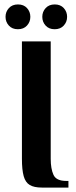

<svg xmlns="http://www.w3.org/2000/svg" viewBox="-20 -847 344 867"><path d="M169 0Q134 0 114.5 -11.5Q95 -23 87 -51.5Q79 -80 79 -130V-660H209V-130Q209 -85 221.5 -57.5Q234 -30 279 -30H289V0ZM60.8 -715Q35 -715 20 -731.5Q5 -748 5 -771Q5 -794 20.2 -810.5Q35.3 -827 61.2 -827Q87 -827 102 -810.5Q117 -794 117 -771Q117 -748 101.8 -731.5Q86.7 -715 60.8 -715ZM226.8 -715Q201 -715 186 -731.5Q171 -748 171 -771Q171 -794 186.2 -810.5Q201.3 -827 227.2 -827Q253 -827 268 -810.5Q283 -794 283 -771Q283 -748 267.8 -731.5Q252.7 -715 226.8 -715Z"/></svg>

Font: El Messiri
Style: Regular
Weight: 400
Designer: Mohamed Gaber
Foundry: Kief Type Foundry
Version: Version 2.020